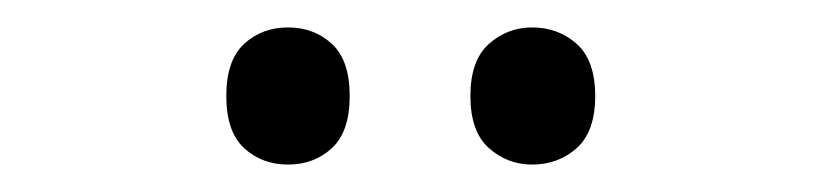

<svg xmlns="http://www.w3.org/2000/svg" viewBox="-20 -839 599 140"><path d="M145 -769Q145 -795 158 -807Q171 -819 190 -819Q209 -819 222 -807Q235 -795 235 -769Q235 -743 222 -731Q209 -719 190 -719Q171 -719 158 -731Q145 -743 145 -769ZM323 -769Q323 -795 336.5 -807Q350 -819 368 -819Q387 -819 400.5 -807Q414 -795 414 -769Q414 -743 400.5 -731Q387 -719 368 -719Q350 -719 336.5 -731Q323 -743 323 -769Z"/></svg>

Font: Noto Sans Kannada UI SemiCondensed
Style: Regular
Weight: 400
Width: 4
Designer: Jelle Bosma - Monotype Design Team
Foundry: Monotype Imaging Inc.
Version: Version 2.005; ttfautohint (v1.8.4.7-5d5b)